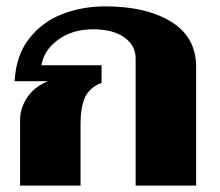

<svg xmlns="http://www.w3.org/2000/svg" viewBox="-20 -583 690 603"><path d="M43 -206Q43 -243 65.5 -277Q88 -311 131 -328H26Q30 -408 71 -461Q112 -514 175 -538.5Q238 -563 310 -563Q440 -563 518 -514.5Q596 -466 596 -373V0H406V-400Q406 -440 370.5 -465.5Q335 -491 272 -491Q208 -491 163 -458.5Q118 -426 110 -378H299V-323Q261 -308 247 -277Q233 -246 233 -196V0H43Z"/></svg>

Font: Taviraj ExtraBold
Style: Regular
Weight: 800
Designer: Katatrad Team
Foundry: CadsonDemak
Version: Version 1.001